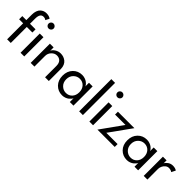

<svg xmlns="http://www.w3.org/2000/svg" viewBox="205 -1794 2901 2901"><g transform="rotate(45 1655.0 -344.0)"><path d="M14.5 -410.5H100.5V-528Q100.5 -573 112.8 -607.5Q125 -642 145.8 -661.5Q166.5 -681 191 -690.5Q215.5 -700 243 -700Q302 -700 334.5 -673L302.5 -612Q283.5 -631 249.5 -631Q178.5 -631 178.5 -518.5V-410.5H297.5V-342.5H178.5V0H100.5V-342.5H14.5ZM428 -558Q406 -558 390.5 -573.5Q375 -589 375 -611Q375 -633.5 390.5 -649.2Q406 -665 428 -665Q450.5 -665 466.8 -649.2Q483 -633.5 483 -611Q483 -589.5 466.8 -573.8Q450.5 -558 428 -558ZM387.5 0V-410.5H466.5V0Z M826.5 -422.5Q857.5 -422.5 886 -412.8Q914.5 -403 938.5 -383.8Q962.5 -364.5 977 -331.8Q991.5 -299 991.5 -257V0H911.5V-240.5Q911.5 -301 883 -330.8Q854.5 -360.5 806.5 -360.5Q758.5 -360.5 721 -321.5Q683.5 -282.5 683.5 -227.5V0H604V-410.5H683.5V-336Q690 -365 732.5 -393.8Q775 -422.5 826.5 -422.5Z M1440 0V-81.5Q1437 -71 1425 -56Q1413 -41 1394 -25.2Q1375 -9.5 1345.8 1.2Q1316.5 12 1284.5 12Q1197.5 12 1139 -47.8Q1080.5 -107.5 1080.5 -205Q1080.5 -302 1139 -362.2Q1197.5 -422.5 1284.5 -422.5Q1316.5 -422.5 1345.5 -412.5Q1374.5 -402.5 1393.5 -387.8Q1412.5 -373 1424.5 -358.2Q1436.5 -343.5 1439.5 -331.5V-410.5H1517.5V0ZM1300.5 -54.5Q1360.5 -54.5 1399.2 -96Q1438 -137.5 1438 -205Q1438 -272.5 1399.2 -314.2Q1360.5 -356 1300.5 -356Q1243 -356 1200.8 -314Q1158.5 -272 1158.5 -205Q1158.5 -138 1200.8 -96.2Q1243 -54.5 1300.5 -54.5Z M1719.5 0H1639.5V-688H1719.5Z M1898.5 -558Q1876 -558 1860.5 -573.5Q1845 -589 1845 -611Q1845 -633.5 1860.8 -649.2Q1876.5 -665 1898.5 -665Q1920.5 -665 1936.8 -649.2Q1953 -633.5 1953 -611Q1953 -589.5 1936.8 -573.8Q1920.5 -558 1898.5 -558ZM1858 0V-410.5H1937V0Z M2057.5 -410.5H2409.5L2159 -61H2400V0H2030L2280 -349.5H2057.5Z M2822.5 0V-81.5Q2819.5 -71 2807.5 -56Q2795.5 -41 2776.5 -25.2Q2757.5 -9.5 2728.2 1.2Q2699 12 2667 12Q2580 12 2521.5 -47.8Q2463 -107.5 2463 -205Q2463 -302 2521.5 -362.2Q2580 -422.5 2667 -422.5Q2699 -422.5 2728 -412.5Q2757 -402.5 2776 -387.8Q2795 -373 2807 -358.2Q2819 -343.5 2822 -331.5V-410.5H2900V0ZM2683 -54.5Q2743 -54.5 2781.8 -96Q2820.5 -137.5 2820.5 -205Q2820.5 -272.5 2781.8 -314.2Q2743 -356 2683 -356Q2625.5 -356 2583.2 -314Q2541 -272 2541 -205Q2541 -138 2583.2 -96.2Q2625.5 -54.5 2683 -54.5Z M3097.5 0H3019V-410.5H3097.5V-347Q3108.5 -373 3143 -397.8Q3177.5 -422.5 3224.5 -422.5Q3250.5 -422.5 3272.5 -415.5Q3294.5 -408.5 3305 -399.5L3272 -334Q3263.5 -342 3245.5 -348.5Q3227.5 -355 3204.5 -355Q3173 -355 3147.5 -333.5Q3122 -312 3109.8 -283.5Q3097.5 -255 3097.5 -228.5Z"/></g></svg>

Font: League Spartan
Style: Regular
Weight: 350
Foundry: The League of Moveable Type
Version: Version 2.002